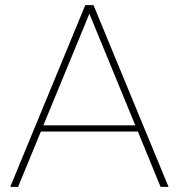

<svg xmlns="http://www.w3.org/2000/svg" viewBox="-20 -732 700 752"><path d="M640.1 0H608.9L520 -216.8H140.1L50.8 0H20L314 -711.9H346.2ZM509.8 -241.2 330.1 -678.2 149.9 -241.2Z"/></svg>

Font: Creato Display Thin
Style: Regular
Weight: 265
Version: Version 1.000